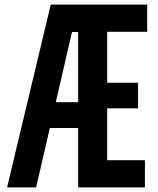

<svg xmlns="http://www.w3.org/2000/svg" viewBox="-20 -820 690 840"><path d="M322 0V-260H160V-373H322V-680H295L138 0H11L202 -800H624V-681H449V-458H584V-346H449V-119H614V0Z"/></svg>

Font: Martian Mono SemiCondensed Medium
Style: Regular
Weight: 500
Width: 4
Designer: Roman Shamin
Foundry: Evil Martians
Version: Version 1.000